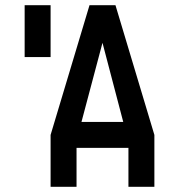

<svg xmlns="http://www.w3.org/2000/svg" viewBox="-20 -720 690 740"><path d="M575 0H475V-150H275V0H175V-200L325 -700H425L575 -200ZM75 -700H175V-500H75ZM455 -250 375 -555 294 -250Z"/></svg>

Font: Monoikos Medium
Style: Regular
Weight: 500
Designer: Brian Krent
Version: Version 0.088